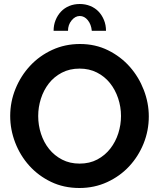

<svg xmlns="http://www.w3.org/2000/svg" viewBox="-20 -935 796 960"><path d="M379 -855Q356 -855 338 -833Q320 -811 320 -781H248Q248 -810 258 -834.5Q268 -859 285 -877Q302 -895 326 -905Q350 -915 379 -915Q407 -915 431.5 -905Q456 -895 473 -877Q490 -859 500 -834.5Q510 -810 510 -781H439Q436 -813 419 -834Q402 -855 379 -855ZM377 5Q299 5 235.5 -25.5Q172 -56 126.5 -106.5Q81 -157 56 -222Q31 -287 31 -355Q31 -426 57.5 -491Q84 -556 130.5 -606Q177 -656 241 -685.5Q305 -715 380 -715Q457 -715 520.5 -683.5Q584 -652 629 -601Q674 -550 699 -485Q724 -420 724 -353Q724 -282 698 -217.5Q672 -153 626 -103.5Q580 -54 516 -24.5Q452 5 377 5ZM171 -355Q171 -309 185 -266Q199 -223 225.5 -190Q252 -157 290.5 -137Q329 -117 378 -117Q428 -117 466.5 -137.5Q505 -158 531.5 -192Q558 -226 571.5 -268.5Q585 -311 585 -355Q585 -401 570.5 -444Q556 -487 529.5 -520Q503 -553 464.5 -572.5Q426 -592 378 -592Q328 -592 289 -571.5Q250 -551 224 -517.5Q198 -484 184.5 -441.5Q171 -399 171 -355Z"/></svg>

Font: PTCRaleway
Style: Bold
Weight: 700
Designer: Matt McInerney, Pablo Impallari, Rodrigo Fuenzalida
Foundry: Matt McInerney, Pablo Impallari, Rodrigo Fuenzalida
Version: Version 3.000g; ttfautohint (v1.5) -l 8 -r 28 -G 28 -x 14 -D